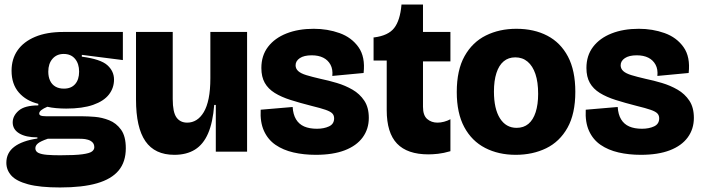

<svg xmlns="http://www.w3.org/2000/svg" viewBox="-20 -669 3097 847"><path d="M245 158Q156 158 104 144Q52 130 30 105.5Q8 81 8 49Q8 5 43 -21.5Q78 -48 145 -58V-63Q94 -63 65 -80.5Q36 -98 36 -129Q36 -158 62.5 -181Q89 -204 149 -204V-211Q95 -224 63 -261Q31 -298 31 -357Q31 -409 57.5 -447Q84 -485 135 -506.5Q186 -528 259 -528H522V-404L341 -427V-419Q424 -408 453.5 -381.5Q483 -355 483 -318Q483 -281 460.5 -252Q438 -223 391 -206.5Q344 -190 272 -190Q250 -190 227.5 -192Q205 -194 189 -198Q172 -191 162.5 -183.5Q153 -176 153 -168Q153 -163 157 -160.5Q161 -158 168.5 -157Q176 -156 186 -156H346Q367 -156 398.5 -153.5Q430 -151 461.5 -138.5Q493 -126 514 -97Q535 -68 535 -15Q535 45 503.5 83Q472 121 408 139.5Q344 158 245 158ZM245 16Q312 16 344 11.5Q376 7 386 -1Q396 -9 396 -19Q396 -33 388 -41Q380 -49 368 -52.5Q356 -56 344.5 -56.5Q333 -57 326 -57H191Q159 -46 147.5 -36.5Q136 -27 136 -15Q136 -1 149.5 5.5Q163 12 187.5 14Q212 16 245 16ZM262 -278Q294 -278 311.5 -298Q329 -318 329 -353Q329 -388 311 -409.5Q293 -431 261 -431Q230 -431 211.5 -409.5Q193 -388 193 -353Q193 -330 201 -313Q209 -296 224.5 -287Q240 -278 262 -278Z M749 14Q663 14 621.5 -46Q580 -106 580 -230V-528H742V-232Q742 -174 758.5 -151Q775 -128 806 -128Q828 -128 846.5 -139.5Q865 -151 879 -174.5Q893 -198 900.5 -235Q908 -272 908 -324V-528H1070V-238V0H932V-206H925Q919 -129 898 -80.5Q877 -32 840 -9Q803 14 749 14Z M1373 14Q1320 14 1274.5 3.5Q1229 -7 1195.5 -30Q1162 -53 1144.5 -91.5Q1127 -130 1130 -185L1271 -197Q1273 -164 1286 -142.5Q1299 -121 1322 -111Q1345 -101 1378 -101Q1409 -101 1431.5 -111.5Q1454 -122 1454 -147Q1454 -160 1446 -168.5Q1438 -177 1416.5 -184.5Q1395 -192 1354 -202Q1303 -215 1262 -228Q1221 -241 1192 -259Q1163 -277 1148 -303.5Q1133 -330 1133 -369Q1133 -424 1162.5 -462.5Q1192 -501 1244 -521.5Q1296 -542 1364 -542Q1425 -542 1478 -523Q1531 -504 1561.5 -461Q1592 -418 1584 -347L1446 -334Q1449 -363 1438 -383.5Q1427 -404 1406 -414.5Q1385 -425 1355 -425Q1321 -425 1302.5 -412.5Q1284 -400 1284 -381Q1284 -366 1295.5 -355.5Q1307 -345 1331.5 -337.5Q1356 -330 1395 -321Q1429 -314 1466 -303Q1503 -292 1535 -273.5Q1567 -255 1587 -225Q1607 -195 1607 -149Q1607 -100 1580 -63Q1553 -26 1501 -6Q1449 14 1373 14Z M1870 12Q1777 12 1731.5 -35.5Q1686 -83 1686 -183V-402H1628V-504H1631Q1693 -512 1719 -545.5Q1745 -579 1751 -647V-649H1846V-528H1967V-398H1846V-198Q1846 -160 1864.5 -144Q1883 -128 1910 -128Q1924 -128 1939 -132Q1954 -136 1967 -143V-2Q1936 7 1912 9.5Q1888 12 1870 12Z M2255 14Q2179 14 2120 -16.5Q2061 -47 2028 -108.5Q1995 -170 1995 -263Q1995 -360 2029.5 -421.5Q2064 -483 2123.5 -512.5Q2183 -542 2258 -542Q2336 -542 2394.5 -511.5Q2453 -481 2485.5 -419.5Q2518 -358 2518 -264Q2518 -167 2483.5 -105.5Q2449 -44 2389.5 -15Q2330 14 2255 14ZM2259 -105Q2290 -105 2311 -122.5Q2332 -140 2343 -174Q2354 -208 2354 -255Q2354 -307 2342 -342.5Q2330 -378 2307.5 -397Q2285 -416 2253 -416Q2223 -416 2202 -398.5Q2181 -381 2170 -347Q2159 -313 2159 -265Q2159 -189 2185.5 -147Q2212 -105 2259 -105Z M2807 14Q2754 14 2708.5 3.5Q2663 -7 2629.5 -30Q2596 -53 2578.5 -91.5Q2561 -130 2564 -185L2705 -197Q2707 -164 2720 -142.5Q2733 -121 2756 -111Q2779 -101 2812 -101Q2843 -101 2865.5 -111.5Q2888 -122 2888 -147Q2888 -160 2880 -168.5Q2872 -177 2850.5 -184.5Q2829 -192 2788 -202Q2737 -215 2696 -228Q2655 -241 2626 -259Q2597 -277 2582 -303.5Q2567 -330 2567 -369Q2567 -424 2596.5 -462.5Q2626 -501 2678 -521.5Q2730 -542 2798 -542Q2859 -542 2912 -523Q2965 -504 2995.5 -461Q3026 -418 3018 -347L2880 -334Q2883 -363 2872 -383.5Q2861 -404 2840 -414.5Q2819 -425 2789 -425Q2755 -425 2736.5 -412.5Q2718 -400 2718 -381Q2718 -366 2729.5 -355.5Q2741 -345 2765.5 -337.5Q2790 -330 2829 -321Q2863 -314 2900 -303Q2937 -292 2969 -273.5Q3001 -255 3021 -225Q3041 -195 3041 -149Q3041 -100 3014 -63Q2987 -26 2935 -6Q2883 14 2807 14Z"/></svg>

Font: Bricolage Grotesque 96pt ExtraBold
Style: Regular
Weight: 800
Designer: Mathieu Triay
Foundry: Atelier Triay
Version: Version 1.001;gftools[0.9.33.dev8+g029e19f]